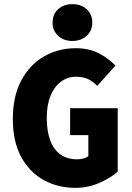

<svg xmlns="http://www.w3.org/2000/svg" viewBox="-20 -896 640 928"><path d="M344 12Q261 12 192.5 -25Q124 -62 83 -136.5Q42 -211 42 -321Q42 -431 83 -507.5Q124 -584 193 -623.5Q262 -663 346 -663Q412 -663 459.5 -637.5Q507 -612 538 -579L450 -481Q430 -502 406 -513.5Q382 -525 346 -525Q307 -525 275 -501.5Q243 -478 224.5 -433.5Q206 -389 206 -327Q206 -263 222.5 -218Q239 -173 272 -149.5Q305 -126 353 -126Q368 -126 383 -130Q398 -134 407 -141V-243H319V-373H549V-67Q517 -37 461.5 -12.5Q406 12 344 12ZM330 -698Q288 -698 261 -723Q234 -748 234 -787Q234 -827 261 -851.5Q288 -876 330 -876Q372 -876 399 -851.5Q426 -827 426 -787Q426 -748 399 -723Q372 -698 330 -698Z"/></svg>

Font: Source Code Pro ExtraLight ExtraBold
Style: Regular
Weight: 800
Monospace: yes
Version: Version 1.018;hotconv 1.0.116;makeotfexe 2.5.65601